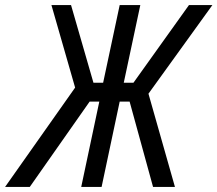

<svg xmlns="http://www.w3.org/2000/svg" viewBox="-74 -734 854 754"><path d="M-54 0H43L278 -335H316L245 0H325L396 -335H435L527 0H613L509 -366L760 -714H668L450 -409H412L477 -714H396L331 -409H293L205 -714H128L221 -390Z"/></svg>

Font: Noto Sans Condensed
Style: Italic
Weight: 400
Width: 3
Italic angle: -12°
Designer: Monotype Design Team
Foundry: Monotype Imaging Inc.
Version: Version 2.013